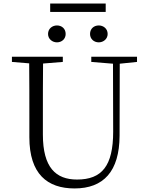

<svg xmlns="http://www.w3.org/2000/svg" viewBox="-20 -1044 832 1079"><path d="M300 -806C327 -806 349 -825 349 -853C349 -883 327 -901 300 -901C274 -901 250 -883 250 -853C250 -825 274 -806 300 -806ZM535 -806C561 -806 585 -825 585 -853C585 -883 561 -901 535 -901C508 -901 486 -883 486 -853C486 -825 508 -806 535 -806ZM262 -977H574V-1024H262ZM493 -696 615 -686 616 -304C616 -111 552 -35 413 -35C294 -35 221 -102 221 -288V-389C221 -491 221 -589 222 -687L333 -696V-725H47V-696L144 -688C145 -589 145 -489 145 -389V-273C145 -66 246 15 399 15C562 15 651 -81 652 -281L653 -686L750 -696V-725H493Z"/></svg>

Font: Noto Serif CJK KR Light
Style: Regular
Weight: 300
Designer: Ryoko NISHIZUKA 西塚涼子 (kana & ideographs); Frank Grießhammer (Latin, Greek & Cyrillic); Wenlong ZHANG 张文龙 (bopomofo); San
Foundry: Adobe
Version: Version 2.001;hotconv 1.1.0;makeotfexe 2.6.0